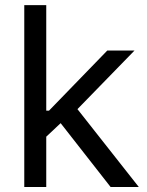

<svg xmlns="http://www.w3.org/2000/svg" viewBox="-20 -748 589 768"><path d="M159.7 -196.3V-305.2H175.8L409.2 -545.9H518.1L265.6 -286.6H255.9ZM77.1 0V-727.5H165V0ZM422.4 0 213.4 -267.1 275.9 -329.1 535.2 0Z"/></svg>

Font: Adwaita Sans
Style: Regular
Weight: 400
Designer: Rasmus Andersson
Foundry: rsms
Version: Version 4.001;git-9221beed3